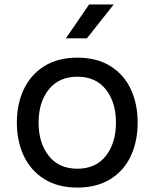

<svg xmlns="http://www.w3.org/2000/svg" viewBox="-20 -829 697 866"><path d="M56 0ZM56 -276Q56 -359 87 -425.5Q118 -492 179.5 -530.5Q241 -569 329 -569Q417 -569 478.5 -530.5Q540 -492 570.5 -425.5Q601 -359 601 -276Q601 -193 570.5 -126.5Q540 -60 478.5 -21.5Q417 17 329 17Q241 17 179.5 -21.5Q118 -60 87 -126.5Q56 -193 56 -276ZM503 -276Q503 -368 457.5 -425.5Q412 -483 329 -483Q246 -483 200 -425.5Q154 -368 154 -276Q154 -184 200 -126Q246 -68 329 -68Q412 -68 457.5 -126Q503 -184 503 -276ZM382 -809H493L372 -656H277Z"/></svg>

Font: Biryani
Style: Regular
Weight: 400
Designer: Dan Reynolds and Mathieu Réguer
Foundry: Dan Reynolds and Mathieu Réguer
Version: Version 1.004; ttfautohint (v1.1) -l 5 -r 5 -G 72 -x 0 -D la